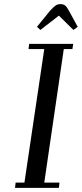

<svg xmlns="http://www.w3.org/2000/svg" viewBox="-20 -916 399 936"><path d="M53.2 0 56.2 -25.9H99.1L195.8 -676.8H119.1L122.1 -702.1H336.9L333 -676.8H291L195.8 -25.9H270L267.1 0ZM160.2 -785.2 224.1 -863.8Q241.7 -882.8 251.5 -889.4Q261.2 -896 274.9 -896Q289.1 -896 297.9 -888.9Q306.6 -881.8 315.9 -863.8L358.9 -785.2L337.9 -770L267.1 -839.8L176.8 -770Z"/></svg>

Font: Dehuti
Style: Bold-Italic
Weight: 700
Version: Version 1.2